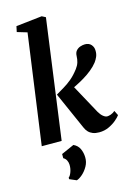

<svg xmlns="http://www.w3.org/2000/svg" viewBox="-155 -893 877 1244"><g transform="rotate(-15 283.0 -271.0)"><path d="M37 0 139 -736.5 72 -756.5 80 -794 254.5 -813.5 279.5 -800.5 170.5 0ZM420.5 9.5Q396 9.5 378.2 2.5Q360.5 -4.5 348.5 -17.2Q336.5 -30 329 -48L218.5 -297.5Q245.5 -314 272 -329.5Q298.5 -345 325.5 -367.5Q352.5 -390 379.5 -425.5Q394 -444.5 400 -464.2Q406 -484 406.5 -505Q407 -528.5 418.5 -541.5Q430 -554.5 446.5 -560Q463 -565.5 477.5 -565.5Q504.5 -565.5 519.2 -548.8Q534 -532 534 -509Q535 -486.5 527 -468Q519 -449.5 508 -435Q490.5 -412.5 465 -391.8Q439.5 -371 410.8 -353.8Q382 -336.5 354.8 -323Q327.5 -309.5 306.5 -300L321.5 -346L444 -121.5Q456.5 -100 471 -88.5Q485.5 -77 497.5 -77Q507 -77 521.8 -82Q536.5 -87 550.5 -99L566.5 -67Q558 -54.5 537 -36.5Q516 -18.5 486.2 -4.5Q456.5 9.5 420.5 9.5ZM199.5 272 153 252V241.5Q164 234 172.5 210Q181 186 180 162Q179.5 146 172.5 132.2Q165.5 118.5 151.5 111V83L237 45Q265.5 58 277.8 84.5Q290 111 290.5 142Q291.5 173.5 275.8 201.5Q260 229.5 238.5 248.2Q217 267 199.5 272Z"/></g></svg>

Font: Merriweather 20pt
Style: Bold Italic
Weight: 700
Italic angle: -7.8°
Version: Version 2.101